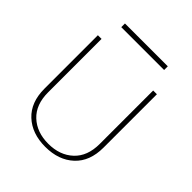

<svg xmlns="http://www.w3.org/2000/svg" viewBox="-221 -942 1083 1083"><g transform="rotate(45 321.0 -400.0)"><path d="M526.4 -649.9V-223.6Q526.4 -125.5 469.2 -72.3Q412.1 -19 320.3 -19Q228.5 -19 171.6 -72.3Q114.7 -125.5 114.7 -223.6V-649.9H85.4V-223.6Q85.4 -114.7 149.9 -54.7Q214.4 5.4 320.3 5.4Q426.8 5.4 491.5 -54.7Q556.2 -114.7 556.2 -223.6V-649.9ZM488.3 -804.7H146.5V-775.4H488.3Z"/></g></svg>

Font: Estedad-FD-VF Thin
Style: Regular
Weight: 100
Designer: Amin Abedi
Version: Version 5.0